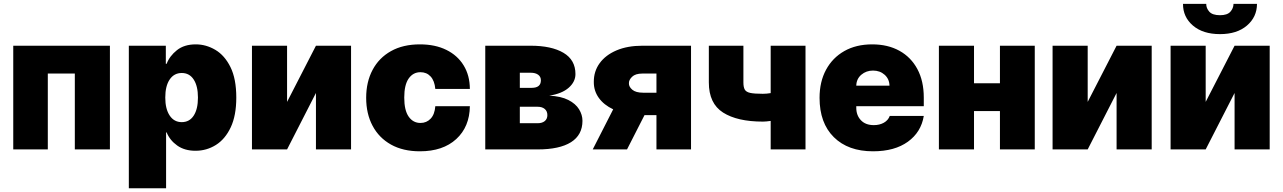

<svg xmlns="http://www.w3.org/2000/svg" viewBox="-20 -786 6749 1010"><path d="M49.7 0V-545.5H558.2V0H373.6V-399.1H231.5V0Z M657.7 204.5V-545.5H852.3V-450.3H856.5Q872.5 -491.8 910.9 -522.2Q949.2 -552.6 1009.9 -552.6Q1063.9 -552.6 1112.7 -523.8Q1161.6 -495 1192.3 -433.2Q1223 -371.4 1223 -272.7Q1223 -178.3 1193.7 -116.1Q1164.4 -54 1115.6 -23.4Q1066.8 7.1 1008.5 7.1Q951 7.1 912.3 -20.4Q873.6 -47.9 856.5 -89.5H853.7V204.5ZM849.4 -272.7Q849.4 -213.1 872.5 -178.3Q895.6 -143.5 936.1 -143.5Q976.6 -143.5 998.9 -177.7Q1021.3 -212 1021.3 -272.7Q1021.3 -333.5 998.9 -367.7Q976.6 -402 936.1 -402Q895.6 -402 872.5 -367.7Q849.4 -333.5 849.4 -272.7Z M1490.1 -250 1642 -545.5H1826.7V0H1642V-296.9L1490.1 0H1305.4V-545.5H1490.1Z M2188.9 9.9Q2100.1 9.9 2036.9 -25.4Q1973.7 -60.7 1940 -124.1Q1906.2 -187.5 1906.2 -271.3Q1906.2 -355.1 1940 -418.5Q1973.7 -481.9 2036.9 -517.2Q2100.1 -552.6 2188.9 -552.6Q2269.2 -552.6 2327.9 -523.6Q2386.7 -494.7 2419 -441.9Q2451.3 -389.2 2451.7 -318.2H2269.9Q2266 -361.2 2245.2 -383.7Q2224.4 -406.2 2191.8 -406.2Q2153.1 -406.2 2129.8 -373Q2106.5 -339.8 2106.5 -272.7Q2106.5 -205.6 2129.8 -172.4Q2153.1 -139.2 2191.8 -139.2Q2224.1 -139.2 2245.4 -161.8Q2266.7 -184.3 2269.9 -227.3H2451.7Q2450.3 -119 2380.1 -54.5Q2310 9.9 2188.9 9.9Z M2532.7 0V-545.5H2771.3Q2881 -545.5 2944.1 -508.2Q3007.1 -470.9 3007.1 -396.3Q3007.1 -355.8 2971.8 -324.6Q2936.4 -293.3 2869.3 -282.7Q2931.1 -279.8 2969.6 -260.1Q3008.2 -240.4 3026.1 -211.1Q3044 -181.8 3044 -150.6Q3044 -76 2983.7 -38Q2923.3 0 2808.2 0ZM2714.5 -137.8H2808.2Q2832 -137.8 2845.7 -149.1Q2859.4 -160.5 2859.4 -180.4Q2859.4 -201 2845.7 -212.7Q2832 -224.4 2808.2 -224.4H2714.5ZM2714.5 -323.9H2777Q2825.3 -323.9 2825.3 -363.6Q2825.3 -382.5 2810.9 -392.9Q2796.5 -403.4 2771.3 -403.4H2714.5Z M3433.2 0V-180.4H3370.4L3278.4 0H3098L3205.6 -210.9Q3156.6 -234 3130 -271.1Q3103.3 -308.2 3103.7 -355.1Q3103.3 -410.5 3134.4 -453.5Q3165.5 -496.4 3223.2 -521Q3280.9 -545.5 3359.4 -545.5H3615.1V0ZM3433.2 -298.3V-399.1H3359.4Q3322.4 -399.1 3305 -382.1Q3287.6 -365.1 3288.4 -348Q3287.6 -329.9 3306.1 -314.1Q3324.6 -298.3 3363.6 -298.3Z M4217.3 -545.5V0H4034.1V-149.9Q4008.9 -146.3 3992.9 -146.3Q3858.7 -146.3 3783.7 -193.9Q3708.8 -241.5 3708.8 -352.3V-545.5H3890.6V-352.3Q3890.6 -327.4 3897.9 -314.6Q3905.2 -301.8 3927 -297.2Q3948.9 -292.6 3992.9 -292.6Q4012.4 -292.6 4034.1 -296.2V-545.5Z M4572.4 9.9Q4441.4 9.9 4366.3 -64.5Q4291.2 -138.8 4291.2 -271.3Q4291.2 -355.8 4325.3 -419Q4359.4 -482.2 4421.5 -517.4Q4483.7 -552.6 4568.2 -552.6Q4650.6 -552.6 4711.5 -518.8Q4772.4 -485.1 4805.9 -422.4Q4839.5 -359.7 4839.5 -272.7V-227.3H4484.4V-218.8Q4484.4 -179.3 4508.7 -153.6Q4533 -127.8 4576.7 -127.8Q4606.9 -127.8 4629.4 -140.4Q4652 -153.1 4660.5 -176.1H4839.5Q4825.6 -90.9 4755.9 -40.5Q4686.1 9.9 4572.4 9.9ZM4484.4 -335.2H4659.1Q4658.4 -370.4 4633.7 -392.6Q4609 -414.8 4572.4 -414.8Q4536.6 -414.8 4510.8 -392.8Q4485.1 -370.7 4484.4 -335.2Z M5103.7 -545.5V-348H5240.1V-545.5H5423.3V0H5240.1V-201.7H5103.7V0H4919V-545.5Z M5701.7 -250 5853.7 -545.5H6038.4V0H5853.7V-296.9L5701.7 0H5517V-545.5H5701.7Z M6322.4 -250 6474.4 -545.5H6659.1V0H6474.4V-296.9L6322.4 0H6137.8V-545.5H6322.4ZM6468.8 -765.6H6592.3Q6592 -696.4 6539.4 -651.5Q6486.9 -606.5 6397.7 -606.5Q6307.9 -606.5 6255.3 -651.5Q6202.8 -696.4 6203.1 -765.6H6325.3Q6324.9 -743.3 6341.4 -724.6Q6358 -706 6397.7 -706Q6435.7 -706 6452.1 -724.1Q6468.4 -742.2 6468.8 -765.6Z"/></svg>

Font: Inter UI Black
Style: Regular
Weight: 900
Designer: Rasmus Andersson
Foundry: rsms
Version: 3.2;8d6f07862